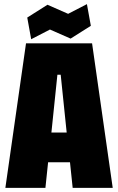

<svg xmlns="http://www.w3.org/2000/svg" viewBox="-20 -910 572 930"><path d="M6 0 106 -700H426L526 0H332L319 -124H213L200 0ZM229 -268H303L274 -548H258ZM131 -720 112 -825 210 -887 310 -843 401 -890 420 -785 322 -723 222 -767Z"/></svg>

Font: Tektur Condensed ExtraBold
Style: Regular
Weight: 800
Width: 3
Designer: Adam Jagosz
Foundry: Adam Jagosz
Version: Version 1.005;gftools[0.9.30]